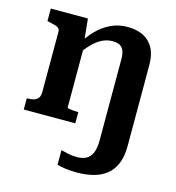

<svg xmlns="http://www.w3.org/2000/svg" viewBox="-116 -648 906 990"><g transform="rotate(15 337.5 -153.5)"><path d="M36 0V-60H39Q59 -60 74 -64.5Q89 -69 97 -80.5Q105 -92 105 -112V-433Q105 -445 98.5 -451.5Q92 -458 78.5 -462Q65 -466 45 -470L36 -472V-539H234L246 -420L252 -416V-69Q252 -66 261.5 -64Q271 -62 284 -61Q297 -60 307 -60H311V0ZM455 52V-381Q455 -407 448.5 -424.5Q442 -442 427.5 -450.5Q413 -459 387 -459Q359 -459 332.5 -446Q306 -433 281 -407.5Q256 -382 230 -343L219 -394Q247 -443 281 -477.5Q315 -512 355.5 -531Q396 -550 443 -550Q494 -550 529 -532Q564 -514 583 -478.5Q602 -443 602 -390V43Q602 100 585.5 138.5Q569 177 539.5 200Q510 223 470 233Q430 243 383 243Q347 243 318.5 238.5Q290 234 278 230V152Q294 156 316 161Q338 166 364 166Q392 166 412.5 155.5Q433 145 444 120Q455 95 455 52Z"/></g></svg>

Font: Roboto Serif SemiBold
Style: Regular
Weight: 600
Designer: Greg Gazdowicz
Foundry: Commercial Type
Version: Version 1.008